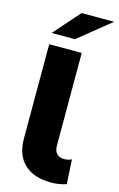

<svg xmlns="http://www.w3.org/2000/svg" viewBox="-143 -1016 669 1083"><g transform="rotate(15 191.0 -475.0)"><path d="M61 -190V-742H251V-200Q251 -170 266.5 -154Q282 -138 310 -138Q333 -138 353 -148L361 -5Q318 9 272 9Q172 9 116.5 -42.5Q61 -94 61 -190ZM192 -959H382L194 -807H58Z"/></g></svg>

Font: Montserrat Alternates ExtraBold
Style: Regular
Weight: 800
Designer: Julieta Ulanovsky
Foundry: Julieta Ulanovsky
Version: Version 7.200